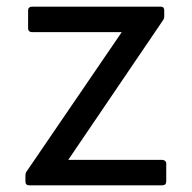

<svg xmlns="http://www.w3.org/2000/svg" viewBox="-20 -529 573 574"><path d="M56 13V-4Q56 -12 60 -17L344 -433H75Q70 -433 67 -436Q64 -439 64 -444V-498Q64 -503 67 -506Q70 -509 75 -509H461Q471 -509 471 -498V-481Q471 -473 467 -468L184 -51H465Q470 -51 473.5 -48Q477 -45 477 -41V13Q477 25 465 25H67Q56 25 56 13Z"/></svg>

Font: LINE Seed JP_TTF Regular
Style: Regular
Weight: 400
Designer: LINE & Fontrix & Fontworks
Version: Version 1.002